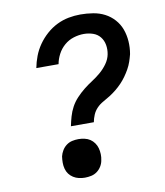

<svg xmlns="http://www.w3.org/2000/svg" viewBox="-79 -748 708 825"><g transform="rotate(-10 275.0 -335.0)"><path d="M204 -216Q208 -236 214 -257Q220 -278 230.5 -297.5Q241 -317 257 -334Q273 -351 290.5 -365Q308 -379 327.5 -391.5Q347 -404 364.5 -419Q382 -434 395.5 -453Q409 -472 413 -493Q417 -514 413.5 -534Q410 -554 398 -569Q386 -584 367 -590.5Q348 -597 327 -597Q305 -597 282.5 -590Q260 -583 242 -567.5Q224 -552 213 -531Q202 -510 198 -488H101Q106 -514 115.5 -539Q125 -564 141 -587Q157 -610 178.5 -629Q200 -648 224.5 -660Q249 -672 275 -677Q301 -682 327 -682Q355 -682 382.5 -677.5Q410 -673 433 -661Q456 -649 473.5 -629.5Q491 -610 500 -585.5Q509 -561 511 -533Q513 -505 508 -477Q504 -461 498.5 -445Q493 -429 484.5 -414Q476 -399 466 -385Q456 -371 444 -358.5Q432 -346 418.5 -335Q405 -324 390 -314.5Q375 -305 359.5 -296.5Q344 -288 332 -275.5Q320 -263 313.5 -247.5Q307 -232 304 -216ZM225 12Q212 12 199 9Q186 6 175 -1Q164 -8 156.5 -18Q149 -28 145.5 -41Q142 -54 142 -67.5Q142 -81 144 -95Q147 -108 154.5 -120.5Q162 -133 173.5 -141.5Q185 -150 198.5 -153Q212 -156 226 -156Q239 -156 252.5 -153Q266 -150 276.5 -143Q287 -136 294.5 -125.5Q302 -115 305.5 -102.5Q309 -90 309.5 -76Q310 -62 307 -49Q305 -36 297.5 -23.5Q290 -11 278.5 -2.5Q267 6 253 9Q239 12 225 12Z"/></g></svg>

Font: Lode Dark Term
Style: Bold Italic
Weight: 700
Italic angle: -11°
Monospace: yes
Designer: Belleve Invis
Foundry: Belleve Invis
Version: Version 29.2.0